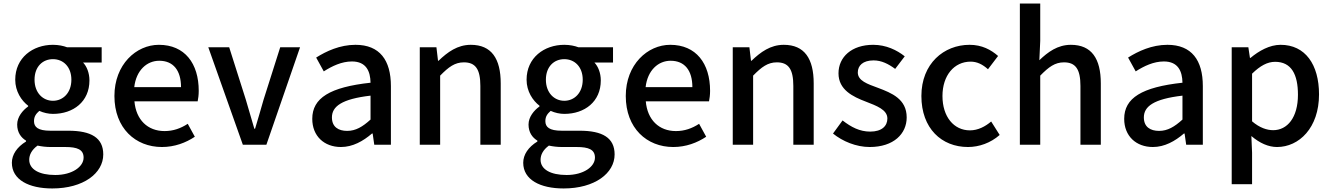

<svg xmlns="http://www.w3.org/2000/svg" viewBox="-20 -795 7517 1084"><path d="M275 269C451 269 563 183 563 77C563 -17 495 -57 365 -57H264C194 -57 172 -78 172 -111C172 -138 184 -153 202 -169C226 -158 254 -152 279 -152C394 -152 485 -221 485 -341C485 -383 470 -420 449 -442H554V-528H359C338 -536 310 -542 279 -542C165 -542 66 -469 66 -345C66 -279 101 -227 139 -198V-194C108 -172 77 -135 77 -92C77 -47 99 -18 127 -1V4C76 35 47 78 47 124C47 220 143 269 275 269ZM145 107C145 79 159 51 192 27C215 32 240 35 266 35H349C416 35 452 49 452 95C452 146 388 193 292 193C201 193 145 161 145 107ZM175 -345C175 -419 221 -461 279 -461C337 -461 383 -418 383 -345C383 -271 336 -226 279 -226C222 -226 175 -271 175 -345Z M894 35C966 35 1029 11 1080 -23L1040 -96C1000 -70 958 -55 909 -55C814 -55 748 -118 739 -223H1096C1099 -237 1102 -259 1102 -282C1102 -437 1023 -542 877 -542C749 -542 626 -431 626 -253C626 -71 745 35 894 35ZM738 -303C749 -399 810 -452 879 -452C959 -452 1002 -397 1002 -303Z M1156 -528 1351 22H1484L1674 -528H1562L1468 -232C1453 -178 1436 -122 1420 -68H1416L1368 -232L1274 -528Z M1905 35C1971 35 2030 2 2080 -41H2084L2093 22H2187V-309C2187 -455 2124 -542 1987 -542C1899 -542 1822 -506 1765 -470L1808 -392C1855 -422 1909 -448 1967 -448C2048 -448 2071 -392 2072 -328C1843 -303 1743 -242 1743 -124C1743 -27 1810 35 1905 35ZM1854 -132C1854 -194 1909 -236 2072 -255V-120C2027 -79 1988 -56 1940 -56C1891 -56 1854 -78 1854 -132Z M2350 -528V22H2465V-368C2513 -417 2548 -443 2599 -443C2664 -443 2692 -405 2692 -310V22H2807V-324C2807 -464 2755 -542 2638 -542C2563 -542 2507 -501 2456 -452H2453L2444 -528Z M3162 269C3338 269 3450 183 3450 77C3450 -17 3382 -57 3252 -57H3151C3081 -57 3059 -78 3059 -111C3059 -138 3071 -153 3089 -169C3113 -158 3141 -152 3166 -152C3281 -152 3372 -221 3372 -341C3372 -383 3357 -420 3336 -442H3441V-528H3246C3225 -536 3197 -542 3166 -542C3052 -542 2953 -469 2953 -345C2953 -279 2988 -227 3026 -198V-194C2995 -172 2964 -135 2964 -92C2964 -47 2986 -18 3014 -1V4C2963 35 2934 78 2934 124C2934 220 3030 269 3162 269ZM3032 107C3032 79 3046 51 3079 27C3102 32 3127 35 3153 35H3236C3303 35 3339 49 3339 95C3339 146 3275 193 3179 193C3088 193 3032 161 3032 107ZM3062 -345C3062 -419 3108 -461 3166 -461C3224 -461 3270 -418 3270 -345C3270 -271 3223 -226 3166 -226C3109 -226 3062 -271 3062 -345Z M3781 35C3853 35 3916 11 3967 -23L3927 -96C3887 -70 3845 -55 3796 -55C3701 -55 3635 -118 3626 -223H3983C3986 -237 3989 -259 3989 -282C3989 -437 3910 -542 3764 -542C3636 -542 3513 -431 3513 -253C3513 -71 3632 35 3781 35ZM3625 -303C3636 -399 3697 -452 3766 -452C3846 -452 3889 -397 3889 -303Z M4117 -528V22H4232V-368C4280 -417 4315 -443 4366 -443C4431 -443 4459 -405 4459 -310V22H4574V-324C4574 -464 4522 -542 4405 -542C4330 -542 4274 -501 4223 -452H4220L4211 -528Z M4890 35C5026 35 5099 -40 5099 -132C5099 -236 5014 -270 4937 -299C4877 -321 4823 -339 4823 -386C4823 -424 4851 -454 4912 -454C4957 -454 4996 -434 5034 -406L5088 -477C5044 -512 4983 -542 4910 -542C4788 -542 4714 -473 4714 -381C4714 -288 4795 -249 4869 -221C4928 -198 4990 -176 4990 -126C4990 -84 4959 -52 4893 -52C4834 -52 4786 -77 4737 -115L4683 -41C4737 3 4814 35 4890 35Z M5445 35C5508 35 5573 12 5624 -33L5576 -109C5543 -81 5502 -59 5456 -59C5365 -59 5301 -136 5301 -253C5301 -369 5367 -447 5460 -447C5497 -447 5528 -431 5558 -404L5615 -479C5575 -514 5524 -542 5454 -542C5309 -542 5182 -436 5182 -253C5182 -70 5296 35 5445 35Z M5738 -775V22H5853V-368C5901 -417 5936 -443 5987 -443C6052 -443 6080 -405 6080 -310V22H6195V-324C6195 -464 6143 -542 6026 -542C5951 -542 5896 -501 5848 -455L5853 -564V-775Z M6489 35C6555 35 6614 2 6664 -41H6668L6677 22H6771V-309C6771 -455 6708 -542 6571 -542C6483 -542 6406 -506 6349 -470L6392 -392C6439 -422 6493 -448 6551 -448C6632 -448 6655 -392 6656 -328C6427 -303 6327 -242 6327 -124C6327 -27 6394 35 6489 35ZM6438 -132C6438 -194 6493 -236 6656 -255V-120C6611 -79 6572 -56 6524 -56C6475 -56 6438 -78 6438 -132Z M6934 -528V245H7049V67L7045 -27C7092 13 7141 35 7190 35C7314 35 7427 -73 7427 -262C7427 -431 7349 -542 7210 -542C7148 -542 7088 -508 7040 -468H7037L7028 -528ZM7049 -110V-379C7095 -424 7136 -446 7179 -446C7271 -446 7308 -375 7308 -260C7308 -131 7248 -60 7168 -60C7134 -60 7092 -73 7049 -110Z"/></svg>

Font: コーポレート・ロゴ ver3 Medium
Style: Regular
Weight: 500
Designer: [KANA_main] LOGOTYPE.JP [Source Han Sans] Ryoko NISHIZUKA 西塚涼子 (kana, bopomofo & ideographs); Paul D. Hunt (Latin, Greek
Version: Version 12.001;FEAKit 1.0